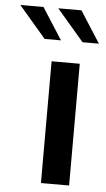

<svg xmlns="http://www.w3.org/2000/svg" viewBox="-150 -806 467 842"><g transform="rotate(5 84.0 -385.0)"><path d="M63 -536H187V0H63ZM-95 -770H7L96 -631H24ZM72 -770H174L263 -631H191Z"/></g></svg>

Font: Exo SemiBold
Style: Regular
Weight: 600
Designer: Natanael Gama
Foundry: Natanael Gama
Version: Version 1.500